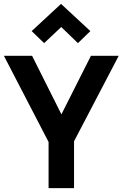

<svg xmlns="http://www.w3.org/2000/svg" viewBox="-22 -968 632 988"><path d="M328 -312H260L446 -681H589L347 -218L359 -302V0H228V-302L238 -218L-2 -681H143ZM205 -746 141 -808 292 -948 443 -808 379 -746 261 -860 325 -859Z"/></svg>

Font: Gabarito SemiBold
Style: Regular
Weight: 600
Designer: Leandro Assis / Alvaro Franca / Felipe Casaprima
Foundry: Naipe Foundry
Version: Version 1.000